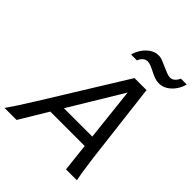

<svg xmlns="http://www.w3.org/2000/svg" viewBox="-256 -1045 1187 1187"><g transform="rotate(45 337.0 -452.0)"><path d="M527.3 0 506.8 -184.1H206.1L95.2 0H-9.8Q10.3 -28.8 34.7 -65.9Q59.1 -103 100.6 -169.9L427.7 -698.7H532.7L596.2 -169.9Q604.5 -103.5 610.6 -66.2Q616.7 -28.8 622.6 0ZM460.9 -605.5 251 -258.3H499ZM360.8 -786.6H309.6Q316.9 -815.9 335 -842.8Q353 -869.6 378.7 -886.7Q404.3 -903.8 433.1 -903.8Q453.6 -903.8 470.9 -896.2Q488.3 -888.7 511.2 -878.9Q535.2 -868.7 550.8 -862.3Q566.4 -856 581.5 -856Q598.6 -856 612.5 -869.1Q626.5 -882.3 632.8 -898.9H684.1Q676.8 -868.7 658.2 -841.8Q639.6 -814.9 613.8 -798.3Q587.9 -781.7 557.6 -781.7Q538.1 -781.7 520 -788.1Q502 -794.4 481.9 -804.7Q457 -817.4 441.7 -823.5Q426.3 -829.6 412.6 -829.6Q394.5 -829.6 380.9 -816.9Q367.2 -804.2 360.8 -786.6Z"/></g></svg>

Font: Andika
Style: Italic
Weight: 400
Italic angle: -14°
Designer: Victor Gaultney, Annie Olsen, Julie Remington, Don Collingsworth, Eric Hays, Becca Hirsbrunner
Foundry: SIL International
Version: Version 6.101